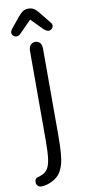

<svg xmlns="http://www.w3.org/2000/svg" viewBox="-101 -820 454 1000"><g transform="rotate(-10 125.5 -320.0)"><path d="M166 -563Q166 -583 157 -594Q148 -605 132 -605Q116 -605 106.5 -594Q97 -583 97 -563V-91Q97 -28 92 8Q87 44 74 61.5Q61 79 37 87Q24 91 19.5 92.5Q15 94 12 98Q7 103 7 115Q7 127 14.5 134.5Q22 142 33 142Q60 142 89.5 127.5Q119 113 134 91Q146 73 153 49Q160 25 163 -12Q166 -49 166 -106ZM126 -724 187 -662Q201 -650 211 -650Q221 -650 228.5 -657Q236 -664 236 -674Q236 -683 228 -691L181 -750Q166 -768 154.5 -775Q143 -782 126 -782Q110 -782 98 -774.5Q86 -767 71 -749L24 -691Q17 -681 17 -674Q17 -664 24.5 -657Q32 -650 42 -650Q48 -650 53.5 -653Q59 -656 65 -662Z"/></g></svg>

Font: Beiruti
Style: Regular
Weight: 400
Version: Version 1.00